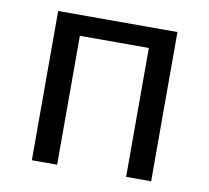

<svg xmlns="http://www.w3.org/2000/svg" viewBox="-66 -616 749 688"><g transform="rotate(10 309.0 -271.5)"><path d="M92 0V-543H526V0H435V-469H184V0Z"/></g></svg>

Font: Noto Sans TC
Style: Regular
Weight: 400
Designer: Ryoko NISHIZUKA  (kana, bopomofo & ideographs); Paul D. Hunt (Latin, Greek & Cyrillic); Sandoll Communications , Soo-you
Foundry: Adobe
Version: Version 2.004-H2;hotconv 1.0.118;makeotfexe 2.5.65603